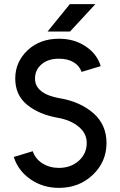

<svg xmlns="http://www.w3.org/2000/svg" viewBox="-20 -900 583 932"><path d="M211 -747H320L443 -880H319ZM266 -712Q175 -712 115 -657Q85 -629 69.5 -594.5Q54 -560 54 -519Q54 -438 112 -391Q170 -344 262 -328Q324 -317 363 -284Q401 -252 401 -206Q401 -154 362 -119Q323 -85 266 -85Q221 -85 186 -107Q152 -128 139 -166L47 -138Q68 -71 129 -29Q189 12 266 12Q364 12 430 -51Q497 -114 497 -206Q497 -294 434 -350Q370 -406 271 -423Q203 -435 174 -463Q150 -485 150 -519Q150 -562 183 -589Q214 -615 266 -615Q309 -615 337 -598Q365 -582 376 -551L469 -579Q450 -640 394 -676Q340 -712 266 -712Z"/></svg>

Font: Unageo
Style: Medium
Weight: 500
Designer: Richard Sepsi
Foundry: Richard Sepsi
Version: Version 2.000